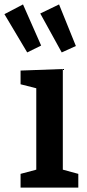

<svg xmlns="http://www.w3.org/2000/svg" viewBox="-61 -848 392 868"><path d="M293 -62V0H32V-62L103 -81V-449L32 -467V-529L223 -536V-81ZM62 -611 -41 -784 43 -828 125 -642ZM218 -611 121 -787 206 -828 282 -640Z"/></svg>

Font: Bitter SemiBold
Style: Regular
Weight: 600
Designer: Sol Matas, and Bitter project Authors
Foundry: Sol Matas
Version: Version 2.001